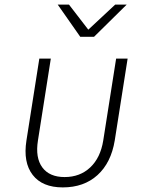

<svg xmlns="http://www.w3.org/2000/svg" viewBox="-20 -805 640 835"><path d="M253 10Q164 10 122 -44.5Q80 -99 95 -194L151 -550H201L145 -194Q133 -119 164 -77Q195 -35 261 -35Q328 -35 372.5 -77Q417 -119 429 -194L485 -550H535L479 -194Q463 -97 404 -43.5Q345 10 253 10ZM329 -645 231 -785H280L364 -676L481 -785H531L389 -645Z"/></svg>

Font: JetBrains Mono NL Thin
Style: Italic
Weight: 100
Italic angle: -9°
Monospace: yes
Designer: Philipp Nurullin, Konstantin Bulenkov
Foundry: JetBrains
Version: Version 2.305; ttfautohint (v1.8.4.7-5d5b)